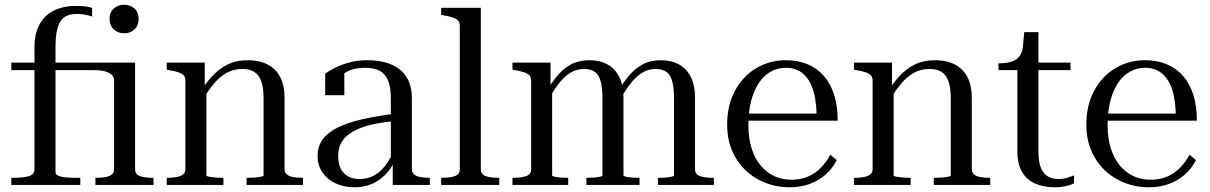

<svg xmlns="http://www.w3.org/2000/svg" viewBox="-20 -783 5124 813"><path d="M28 -518H420V-486H28ZM506 -642Q480 -642 462 -658.5Q444 -675 444 -703Q444 -731 462 -747Q480 -763 506 -763Q532 -763 549.5 -747Q567 -731 567 -703Q567 -675 549.5 -658.5Q532 -642 506 -642ZM384 0V-30H386Q408 -30 425.5 -33Q443 -36 453 -44Q463 -52 463 -66V-443Q463 -454 457 -462Q451 -470 439.5 -475.5Q428 -481 413 -483.5Q398 -486 380 -486H372V-518H552V-66Q552 -44 573.5 -37Q595 -30 628 -30H630V0ZM320 0H28V-30H34Q77 -30 101.5 -37Q126 -44 126 -66V-582Q126 -640 147 -679Q168 -718 207.5 -738Q247 -758 303 -758Q326 -758 344 -755.5Q362 -753 370 -749V-713Q364 -715 355 -717.5Q346 -720 333.5 -722Q321 -724 305 -724Q271 -724 251.5 -709.5Q232 -695 223.5 -664Q215 -633 215 -582V-54Q215 -44 228 -38.5Q241 -33 263.5 -31.5Q286 -30 314 -30H320Z M686 0V-30H687Q709 -30 726.5 -33Q744 -36 754.5 -44Q765 -52 765 -66V-441Q765 -456 757.5 -464Q750 -472 735 -477Q720 -482 697 -486L686 -488V-518H847V-413L854 -404V-40Q854 -37 864.5 -35Q875 -33 891.5 -31.5Q908 -30 926 -30V0ZM1263 0H1024V-30Q1038 -30 1055 -31Q1072 -32 1084 -34.5Q1096 -37 1096 -40V-367Q1096 -412 1086 -439.5Q1076 -467 1056 -479Q1036 -491 1006 -491Q970 -491 940.5 -475Q911 -459 885.5 -428.5Q860 -398 835 -355L819 -379Q847 -426 877 -459Q907 -492 944 -510Q981 -528 1030 -528Q1078 -528 1113 -510Q1148 -492 1166.5 -456.5Q1185 -421 1185 -367V-66Q1185 -52 1195 -44Q1205 -36 1222.5 -33Q1240 -30 1262 -30H1263Z M1664 -303 1662 -271Q1611 -267 1570.5 -259Q1530 -251 1500.5 -238.5Q1471 -226 1451 -209.5Q1431 -193 1421.5 -171.5Q1412 -150 1412 -123Q1412 -90 1423 -68.5Q1434 -47 1454.5 -36Q1475 -25 1501 -25Q1537 -25 1563.5 -39.5Q1590 -54 1610 -80Q1630 -106 1645 -138L1665 -129Q1648 -86 1621.5 -54.5Q1595 -23 1560 -6.5Q1525 10 1481 10Q1438 10 1402.5 -6Q1367 -22 1346 -52Q1325 -82 1325 -123Q1325 -164 1347 -193.5Q1369 -223 1412 -244Q1455 -265 1518.5 -279Q1582 -293 1664 -303ZM1643 0V-99L1635 -95V-365Q1635 -413 1623.5 -441.5Q1612 -470 1588 -483Q1564 -496 1528 -496Q1473 -496 1439 -473.5Q1405 -451 1383 -418Q1385 -437 1389.5 -450.5Q1394 -464 1401.5 -473Q1409 -482 1418.5 -485.5Q1428 -489 1438 -488V-380H1357V-471Q1371 -482 1396.5 -495Q1422 -508 1457.5 -518Q1493 -528 1536 -528Q1578 -528 1612.5 -518.5Q1647 -509 1672 -489.5Q1697 -470 1710.5 -439.5Q1724 -409 1724 -367V-66Q1724 -52 1734 -44Q1744 -36 1761 -33Q1778 -30 1799 -30H1800V0Z M2016 -750V-66Q2016 -44 2037.5 -37Q2059 -30 2092 -30H2094V0H1848V-30H1850Q1883 -30 1905 -37Q1927 -44 1927 -66V-673Q1927 -688 1919.5 -696Q1912 -704 1897 -709Q1882 -714 1859 -718L1848 -720V-750Z M2150 0V-30H2152Q2185 -30 2207 -37Q2229 -44 2229 -66V-441Q2229 -456 2221.5 -464Q2214 -472 2199 -477Q2184 -482 2161 -486L2150 -488V-518H2311V-417L2318 -405V-40Q2318 -37 2329.5 -34.5Q2341 -32 2356.5 -31Q2372 -30 2385 -30H2386V0ZM2688 0H2463V-30H2464Q2477 -30 2492.5 -31Q2508 -32 2519.5 -34.5Q2531 -37 2531 -40V-366Q2531 -411 2523.5 -438.5Q2516 -466 2499 -478.5Q2482 -491 2453 -491Q2422 -491 2395.5 -475Q2369 -459 2345.5 -428.5Q2322 -398 2298 -353L2282 -379Q2309 -424 2336 -457.5Q2363 -491 2396.5 -509.5Q2430 -528 2476 -528Q2519 -528 2551 -511Q2583 -494 2601.5 -458.5Q2620 -423 2620 -367V-40Q2620 -37 2631.5 -34.5Q2643 -32 2658.5 -31Q2674 -30 2687 -30H2688ZM3003 0H2766V-30H2767Q2780 -30 2795.5 -31Q2811 -32 2822.5 -34.5Q2834 -37 2834 -40V-366Q2834 -411 2826.5 -438.5Q2819 -466 2802 -478.5Q2785 -491 2756 -491Q2725 -491 2698.5 -474.5Q2672 -458 2648.5 -427.5Q2625 -397 2601 -353L2586 -379Q2612 -424 2639 -457.5Q2666 -491 2699.5 -509.5Q2733 -528 2779 -528Q2821 -528 2853.5 -511Q2886 -494 2904.5 -458.5Q2923 -423 2923 -367V-66Q2923 -44 2945 -37Q2967 -30 3000 -30H3003Z M3149 -254Q3149 -198 3162.5 -155Q3176 -112 3200.5 -82.5Q3225 -53 3258 -37.5Q3291 -22 3331 -22Q3372 -22 3403 -36Q3434 -50 3457 -74Q3480 -98 3496 -128L3523 -105Q3505 -69 3475 -43Q3445 -17 3407 -3.5Q3369 10 3324 10Q3252 10 3191.5 -22.5Q3131 -55 3095 -115Q3059 -175 3059 -256Q3059 -337 3092 -398.5Q3125 -460 3181.5 -494Q3238 -528 3308 -528Q3359 -528 3399.5 -511Q3440 -494 3468.5 -461.5Q3497 -429 3512 -381.5Q3527 -334 3527 -272H3122L3121 -302H3466L3438 -291Q3437 -341 3429 -379Q3421 -417 3404.5 -443Q3388 -469 3364 -482.5Q3340 -496 3308 -496Q3273 -496 3243.5 -479.5Q3214 -463 3193 -431.5Q3172 -400 3160.5 -355Q3149 -310 3149 -254Z M3596 0V-30H3597Q3619 -30 3636.5 -33Q3654 -36 3664.5 -44Q3675 -52 3675 -66V-441Q3675 -456 3667.5 -464Q3660 -472 3645 -477Q3630 -482 3607 -486L3596 -488V-518H3757V-413L3764 -404V-40Q3764 -37 3774.5 -35Q3785 -33 3801.5 -31.5Q3818 -30 3836 -30V0ZM4173 0H3934V-30Q3948 -30 3965 -31Q3982 -32 3994 -34.5Q4006 -37 4006 -40V-367Q4006 -412 3996 -439.5Q3986 -467 3966 -479Q3946 -491 3916 -491Q3880 -491 3850.5 -475Q3821 -459 3795.5 -428.5Q3770 -398 3745 -355L3729 -379Q3757 -426 3787 -459Q3817 -492 3854 -510Q3891 -528 3940 -528Q3988 -528 4023 -510Q4058 -492 4076.5 -456.5Q4095 -421 4095 -367V-66Q4095 -52 4105 -44Q4115 -36 4132.5 -33Q4150 -30 4172 -30H4173Z M4208 -486V-515H4211Q4243 -515 4264.5 -522.5Q4286 -530 4298 -546.5Q4310 -563 4312 -591L4345 -518H4513V-486ZM4377 -141Q4377 -98 4387.5 -72.5Q4398 -47 4417 -36Q4436 -25 4460 -25Q4486 -25 4504.5 -32Q4523 -39 4528 -40V-7Q4519 -2 4505.5 2Q4492 6 4477 8Q4462 10 4445 10Q4401 10 4365 -5Q4329 -20 4308.5 -53.5Q4288 -87 4288 -142V-522L4306 -525L4317 -647H4377Z M4670 -254Q4670 -198 4683.5 -155Q4697 -112 4721.5 -82.5Q4746 -53 4779 -37.5Q4812 -22 4852 -22Q4893 -22 4924 -36Q4955 -50 4978 -74Q5001 -98 5017 -128L5044 -105Q5026 -69 4996 -43Q4966 -17 4928 -3.5Q4890 10 4845 10Q4773 10 4712.5 -22.5Q4652 -55 4616 -115Q4580 -175 4580 -256Q4580 -337 4613 -398.5Q4646 -460 4702.5 -494Q4759 -528 4829 -528Q4880 -528 4920.5 -511Q4961 -494 4989.5 -461.5Q5018 -429 5033 -381.5Q5048 -334 5048 -272H4643L4642 -302H4987L4959 -291Q4958 -341 4950 -379Q4942 -417 4925.5 -443Q4909 -469 4885 -482.5Q4861 -496 4829 -496Q4794 -496 4764.5 -479.5Q4735 -463 4714 -431.5Q4693 -400 4681.5 -355Q4670 -310 4670 -254Z"/></svg>

Font: Roboto Serif 144pt
Style: Regular
Weight: 400
Version: Version 1.008